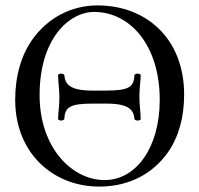

<svg xmlns="http://www.w3.org/2000/svg" viewBox="-20 -678 735 708"><path d="M659 -329C659 -536 519 -658 340 -658C241 -658 157 -611 102 -536C58 -476 36 -397 36 -310C36 -113 176 10 346 10C457 10 544 -38 599 -116C639 -173 659 -245 659 -329ZM327 -634C459 -634 569 -512 569 -310C569 -131 480 -14 366 -14C244 -14 126 -135 126 -327C126 -537 236 -634 327 -634ZM321 -344C236 -344 220 -368 217 -402C211 -408 200 -408 194 -402C195 -367 199 -351 199 -318C199 -287 195 -268 194 -238C200 -232 211 -232 217 -238C219 -282 236 -296 321 -296H372C457 -296 473 -272 476 -238C482 -232 493 -232 499 -238C498 -273 494 -289 494 -322C494 -353 498 -372 499 -402C493 -408 482 -408 476 -402C474 -358 457 -344 372 -344Z"/></svg>

Font: Libertinus Serif Display
Style: Regular
Weight: 400
Designer: Philipp H. Poll, Khaled Hosny
Foundry: Caleb Maclennan
Version: Version 7.050;RELEASE